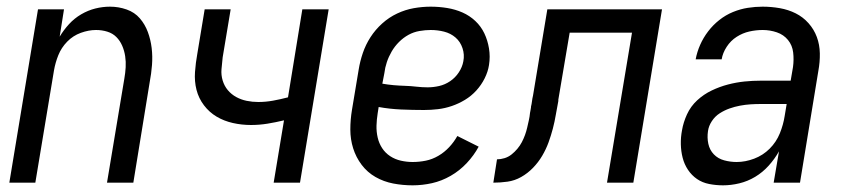

<svg xmlns="http://www.w3.org/2000/svg" viewBox="-20 -548 2540 576"><path d="M8 0 94 -520H172L159 -438Q171 -458 187 -475.5Q203 -493 223.5 -505Q244 -517 266 -522.5Q288 -528 310 -528Q336 -528 360 -519.5Q384 -511 399.5 -493Q415 -475 423.5 -452Q432 -429 435 -404Q438 -379 436 -353Q434 -327 429 -301L380 0H301L353 -312Q356 -329 357 -346Q358 -363 355.5 -379.5Q353 -396 346.5 -411Q340 -426 329 -437Q318 -448 302 -453Q286 -458 268 -458Q246 -458 222.5 -449.5Q199 -441 181.5 -423Q164 -405 155 -382.5Q146 -360 142 -337L86 0Z M801 0 832 -187Q807 -181 782.5 -177Q758 -173 733 -173Q705 -173 678.5 -179Q652 -185 630 -198Q608 -211 592 -232Q576 -253 569.5 -278.5Q563 -304 565 -332Q567 -360 572 -387L594 -520H672L648 -376Q646 -358 644.5 -340.5Q643 -323 648 -306.5Q653 -290 663.5 -277.5Q674 -265 688.5 -257Q703 -249 720 -245.5Q737 -242 755 -242Q777 -242 799 -246Q821 -250 844 -256L887 -520H966L880 0Z M1218 8Q1188 8 1159.5 2.5Q1131 -3 1106.5 -17Q1082 -31 1065 -53.5Q1048 -76 1039.5 -103Q1031 -130 1031 -159.5Q1031 -189 1036 -219L1056 -339Q1060 -364 1068.5 -389Q1077 -414 1091.5 -436.5Q1106 -459 1126.5 -477.5Q1147 -496 1171.5 -507.5Q1196 -519 1221.5 -523.5Q1247 -528 1272 -528Q1297 -528 1321.5 -524Q1346 -520 1367.5 -510.5Q1389 -501 1406 -485Q1423 -469 1433 -448Q1443 -427 1447 -402.5Q1451 -378 1447 -353Q1444 -333 1434 -313Q1424 -293 1409 -276.5Q1394 -260 1375 -248.5Q1356 -237 1335.5 -230Q1315 -223 1294 -220.5Q1273 -218 1252 -218Q1218 -218 1183.5 -219.5Q1149 -221 1116 -227L1113 -208Q1110 -189 1109.5 -171Q1109 -153 1113 -135.5Q1117 -118 1126.5 -103.5Q1136 -89 1150.5 -79.5Q1165 -70 1182.5 -66Q1200 -62 1218 -62Q1238 -62 1257.5 -66Q1277 -70 1295 -80.5Q1313 -91 1327.5 -106.5Q1342 -122 1352 -140L1416 -108Q1402 -82 1380.5 -59Q1359 -36 1332 -20.5Q1305 -5 1276 1.5Q1247 8 1218 8ZM1263 -286Q1280 -286 1297.5 -290Q1315 -294 1330.5 -304.5Q1346 -315 1356.5 -331Q1367 -347 1370 -364Q1374 -384 1367.5 -403.5Q1361 -423 1346.5 -435.5Q1332 -448 1312.5 -453Q1293 -458 1272 -458Q1256 -458 1238.5 -455Q1221 -452 1205.5 -443.5Q1190 -435 1177 -422Q1164 -409 1155 -393.5Q1146 -378 1140.5 -361.5Q1135 -345 1133 -328L1127 -297Q1144 -294 1161 -292.5Q1178 -291 1195 -290.5Q1212 -290 1229 -288Q1246 -286 1263 -286Z M1460 0 1471 -70Q1482 -70 1493.5 -73.5Q1505 -77 1514.5 -84.5Q1524 -92 1532 -101.5Q1540 -111 1545.5 -121.5Q1551 -132 1555 -143Q1559 -154 1561.5 -165Q1564 -176 1566.5 -187Q1569 -198 1570 -209Q1571 -213 1571.5 -217Q1572 -221 1573 -226V-228Q1575 -236 1576 -244.5Q1577 -253 1579 -261L1622 -520H1966L1880 0H1801L1876 -450H1689L1655 -249Q1655 -248 1655 -247.5Q1655 -247 1655 -247V-246Q1655 -246 1655 -246Q1655 -246 1655 -245Q1651 -225 1647.5 -204Q1644 -183 1638.5 -162Q1633 -141 1625.5 -120.5Q1618 -100 1606.5 -80.5Q1595 -61 1579 -44.5Q1563 -28 1543.5 -17Q1524 -6 1502.5 -3Q1481 0 1460 0Z M2149 8Q2128 8 2107.5 4Q2087 0 2071 -11Q2055 -22 2044 -38.5Q2033 -55 2028 -74.5Q2023 -94 2022.5 -115Q2022 -136 2026 -157Q2030 -181 2041 -205Q2052 -229 2071.5 -247Q2091 -265 2115 -276.5Q2139 -288 2164 -294.5Q2189 -301 2213.5 -303.5Q2238 -306 2263 -306H2352L2359 -347Q2362 -369 2359.5 -390.5Q2357 -412 2344 -428Q2331 -444 2310.5 -451Q2290 -458 2268 -458Q2248 -458 2228 -453.5Q2208 -449 2190 -437.5Q2172 -426 2160 -407.5Q2148 -389 2145 -370H2067Q2071 -392 2080.5 -413.5Q2090 -435 2104.5 -454Q2119 -473 2138 -488Q2157 -503 2179 -512Q2201 -521 2223.5 -524.5Q2246 -528 2268 -528Q2294 -528 2319.5 -523.5Q2345 -519 2367 -508Q2389 -497 2405.5 -478.5Q2422 -460 2430.5 -437Q2439 -414 2439.5 -388Q2440 -362 2435 -335L2380 0H2301L2317 -94Q2304 -71 2286 -51Q2268 -31 2245.5 -17.5Q2223 -4 2198 2Q2173 8 2149 8ZM2190 -62Q2216 -62 2242.5 -72Q2269 -82 2289 -102Q2309 -122 2319.5 -148Q2330 -174 2334 -200L2340 -236H2263Q2247 -236 2231.5 -235Q2216 -234 2200 -231Q2184 -228 2168.5 -222.5Q2153 -217 2139 -208Q2125 -199 2115.5 -184.5Q2106 -170 2104 -155Q2101 -135 2105 -116.5Q2109 -98 2121.5 -85Q2134 -72 2152.5 -67Q2171 -62 2190 -62Z"/></svg>

Font: Iosevka SS04
Style: Italic
Weight: 400
Italic angle: -9°
Monospace: yes
Designer: Belleve Invis
Foundry: Belleve Invis
Version: Version 19.0.0; ttfautohint (v1.8.4)